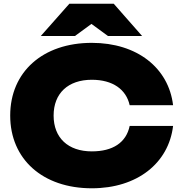

<svg xmlns="http://www.w3.org/2000/svg" viewBox="-20 -998 982 1035"><path d="M679 -319C660 -229 588 -182 475 -182C347 -182 269 -255 269 -375C269 -495 347 -568 475 -568C588 -568 660 -516 679 -431H913C889 -632 719 -767 475 -767C210 -767 35 -610 35 -375C35 -140 210 17 475 17C719 17 889 -118 913 -319ZM200 -804H384L473 -869L562 -804H746L593 -978H354Z"/></svg>

Font: Bounded ExtBd
Style: Regular
Weight: 800
Designer: Vlad Churkin
Version: Version 3.0